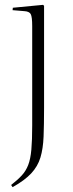

<svg xmlns="http://www.w3.org/2000/svg" viewBox="-20 -535 300 793"><path d="M32 238 26 229Q53 208 70 189.5Q87 171 96.5 146.5Q106 122 109.5 83Q113 44 113 -17V-427Q113 -465 107 -476.5Q101 -488 80 -489L32 -493L33 -503L158 -515L162 -511V-90Q162 -21 160 29Q158 79 147 115.5Q136 152 109 181Q82 210 32 238Z"/></svg>

Font: Literata 72pt ExtraLight
Style: Regular
Weight: 200
Designer: Latin by Veronika Burian and Jose Scaglione. Greek by Irene Vlachou. Cyrillic by Vera Evstafieva.
Foundry: TypeTogether
Version: Version 3.002